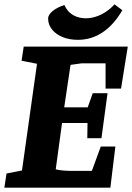

<svg xmlns="http://www.w3.org/2000/svg" viewBox="-33 -862 607 882"><path d="M-13 0 -3 -65 68 -79 137 -569 66 -583 76 -648H554L523 -455H452V-571H341L291 -564L262 -369H370L393 -434H461L433 -227H368L369 -297H252L223 -84Q240 -80 259.5 -78.5Q279 -77 298 -77H389L430 -189H497L474 0ZM325 -679Q286 -679 255 -691.5Q224 -704 206 -726.5Q188 -749 188 -777Q188 -794 208.5 -811Q229 -828 263 -839Q272 -818 287 -804.5Q302 -791 321 -784.5Q340 -778 361 -778Q384 -778 407.5 -785.5Q431 -793 453 -807.5Q475 -822 493 -842L529 -815Q490 -748 438.5 -713.5Q387 -679 325 -679Z"/></svg>

Font: Faustina Light ExtraBold
Style: Italic
Weight: 800
Italic angle: -8°
Version: Version 1.200